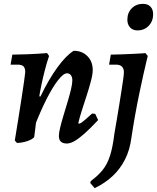

<svg xmlns="http://www.w3.org/2000/svg" viewBox="-20 -735 816 998"><path d="M328 11Q286 11 286 -28Q286 -44 293 -73Q300 -102 310.5 -136.5Q321 -171 331.5 -206Q342 -241 349 -270.5Q356 -300 356 -317Q356 -334 348.5 -344Q341 -354 328 -354Q310 -354 282 -318.5Q254 -283 222 -220Q190 -157 158 -74L169 -239L190 -233Q234 -324 279 -385.5Q324 -447 363 -471Q407 -471 434.5 -443Q462 -415 462 -371Q462 -349 452.5 -313Q443 -277 430 -237Q417 -197 405 -159.5Q393 -122 387 -95L390 -92Q394 -92 400 -95.5Q406 -99 420 -110.5Q434 -122 459 -145L475 -143L490 -111Q449 -67 419 -40.5Q389 -14 367 -1.5Q345 11 328 11ZM68 8 57 -5Q66 -59 75 -116Q84 -173 92 -224Q100 -275 105 -311Q110 -347 111 -358Q112 -379 103 -389Q94 -399 72 -399H35L44 -451Q73 -451 123.5 -453Q174 -455 225 -459L235 -444Q224 -412 213.5 -371.5Q203 -331 194.5 -290.5Q186 -250 182 -219L171 -128L158 -24Q157 -18 142 -10Q127 -2 106.5 3Q86 8 68 8ZM663 -19Q655 44 630 93.5Q605 143 565.5 180Q526 217 472 243L449 216L452 206Q490 178 514 148Q538 118 552 74Q566 30 574 -36Q574 -36 577.5 -57.5Q581 -79 587 -112.5Q593 -146 599 -185Q605 -224 611 -260.5Q617 -297 620.5 -323.5Q624 -350 624 -359Q624 -399 583 -399H547L556 -451Q582 -451 613 -452.5Q644 -454 672 -455Q700 -456 718 -457.5Q736 -459 736 -459L748 -444Q748 -444 742 -419.5Q736 -395 726.5 -352.5Q717 -310 705.5 -255.5Q694 -201 683 -140Q672 -79 663 -19ZM695 -577Q670 -577 656 -592.5Q642 -608 642 -632Q642 -669 665 -692Q688 -715 723 -715Q748 -715 762 -700.5Q776 -686 776 -661Q776 -625 753 -601Q730 -577 695 -577Z"/></svg>

Font: Alegreya SemiBold
Style: Italic
Weight: 600
Italic angle: -7°
Designer: Juan Pablo del Peral
Foundry: Huerta Tipografica
Version: Version 2.009